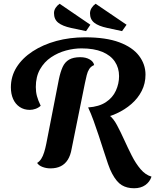

<svg xmlns="http://www.w3.org/2000/svg" viewBox="-20 -882 828 1024"><path d="M505 -248 450 -309Q508 -313 544.5 -337Q581 -361 598 -398.5Q615 -436 615 -476Q615 -520 592.5 -553.5Q570 -587 525.5 -605.5Q481 -624 414 -624Q374 -624 331.5 -612.5Q289 -601 252.5 -576.5Q216 -552 193.5 -512.5Q171 -473 171 -418Q171 -392 177 -369.5Q183 -347 197 -318Q185 -307 169.5 -301.5Q154 -296 139 -296Q108 -296 85 -311.5Q62 -327 50 -354Q38 -381 38 -416Q38 -475 68.5 -523.5Q99 -572 154 -608Q209 -644 280.5 -663.5Q352 -683 434 -683Q545 -683 616 -656.5Q687 -630 721.5 -584.5Q756 -539 756 -484Q756 -437 736 -397.5Q716 -358 681 -327.5Q646 -297 601 -276.5Q556 -256 505 -248ZM249 16Q227 16 207 8.5Q187 1 178 -13Q191 -21 200 -35Q209 -49 215.5 -70Q222 -91 227 -116L294 -459Q302 -498 314 -524.5Q326 -551 348.5 -564Q371 -577 408 -577Q438 -577 458.5 -565Q479 -553 482 -535Q465 -528 456 -514Q447 -500 442.5 -481Q438 -462 433 -439L362 -88Q356 -53 341.5 -30Q327 -7 304 4.5Q281 16 249 16ZM695 122Q657 122 629.5 105.5Q602 89 578 44Q567 24 556 -8Q545 -40 532.5 -79Q520 -118 506.5 -159Q493 -200 479 -238.5Q465 -277 450 -309L563 -267Q585 -250 604 -214.5Q623 -179 642.5 -136Q662 -93 683 -51.5Q704 -10 730 20.5Q756 51 788 60Q779 88 755 105Q731 122 695 122ZM631 -716 552 -733Q505 -743 482.5 -761Q460 -779 460 -811Q460 -826 468.5 -839.5Q477 -853 490 -862L655 -750ZM439 -716 359 -733Q313 -743 290.5 -761Q268 -779 268 -812Q268 -827 276.5 -840Q285 -853 298 -862L462 -750Z"/></svg>

Font: Sansita Swashed Light Medium
Style: Regular
Weight: 500
Version: Version 1.003